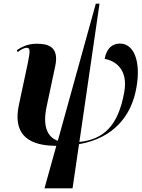

<svg xmlns="http://www.w3.org/2000/svg" viewBox="-20 -780 770 1040"><path d="M221 240H373L408 1C597 -32 693 -154 719 -306C745 -452 703 -544 630 -544C589 -544 557 -519 547 -461C600 -452 676 -408 653 -281C620 -94 538 -25 410 -11L519 -760H499L293 -17C248 -34 207 -79 232 -200L279 -421C303 -532 234 -543 179 -543C136 -543 105 -531 71 -508L76 -498C95 -513 114 -522 125 -521C142 -520 146 -511 130 -435L82 -210C40 -8 196 9 285 10Z"/></svg>

Font: Noto Serif Display
Style: Bold Italic
Weight: 700
Italic angle: -12°
Designer: Monotype Design Team
Foundry: Monotype Imaging Inc.
Version: Version 2.009